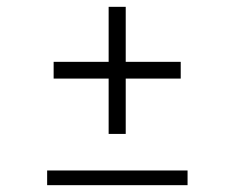

<svg xmlns="http://www.w3.org/2000/svg" viewBox="-20 -542 687 562"><path d="M298 -150V-312H137V-361H298V-522H348V-361H509V-312H348V-150ZM118 0V-43H529V0Z"/></svg>

Font: Be Vietnam Pro ExtraLight
Style: Regular
Weight: 200
Designer: Lam Bao, Tony Le, Vietanh Nguyen
Foundry: Yellow Type Foundry
Version: Version 1.002; ttfautohint (v1.8.3)